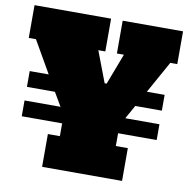

<svg xmlns="http://www.w3.org/2000/svg" viewBox="-85 -862 937 946"><g transform="rotate(10 383.5 -389.0)"><path d="M453 -778H755V-614H720L631 -454H720V-375H587L549 -307H720V-228H527V-164H587V0H187V-164H247V-228H45V-307H225L185 -375H45V-454H140L48 -614H12V-778H395V-614H360L419 -459H429L488 -614H453Z"/></g></svg>

Font: Alfa Slab One
Style: Regular
Weight: 400
Designer: JM Sole
Foundry: JM Sole
Version: Version 2.000